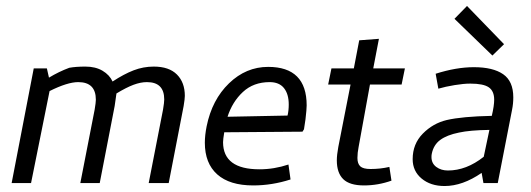

<svg xmlns="http://www.w3.org/2000/svg" viewBox="-20 -613 1777 643"><path d="M530 -280Q530 -338 472 -338Q451 -338 427 -329Q403 -320 370 -300L364 -258L314 0H249L297 -246Q301 -270 301 -279Q301 -338 242 -338Q206 -338 146 -308L84 0H19L93 -384H137L144 -353Q177 -373 212 -386Q234 -390 266 -390Q300 -390 323.5 -376Q347 -362 357 -340Q395 -365 427.5 -377.5Q460 -390 495 -390Q546 -390 572.5 -363.5Q599 -337 599 -292Q599 -282 595 -258L545 0H478L526 -246Q530 -270 530 -280Z M1007 -260Q1007 -247 1003 -213L998 -180L993 -172L731 -170Q727 -146 727 -137Q727 -46 849 -46Q898 -46 946 -62L953 -12Q891 8 828 8Q749 8 707.5 -29Q666 -66 666 -135Q666 -160 672 -190Q690 -279 747 -334Q804 -389 878 -389Q1007 -389 1007 -260ZM947 -263Q947 -298 931 -318Q915 -338 883 -338Q829 -338 793.5 -305Q758 -272 742 -222L943 -226Q947 -243 947 -263Z M1108 -76Q1108 -94 1113 -121L1154 -330H1079L1090 -384H1165L1183 -478L1249 -483L1230 -384H1336L1325 -330H1219L1181 -121Q1177 -101 1177 -84Q1177 -65 1186.5 -56Q1196 -47 1221 -47Q1254 -47 1284 -54L1291 -8Q1246 8 1199 8Q1151 8 1129.5 -13Q1108 -34 1108 -76Z M1362 0ZM1448 -316 1439 -366Q1508 -388 1567 -388Q1631 -388 1665 -364.5Q1699 -341 1699 -287Q1699 -266 1695 -246L1647 0H1599L1593 -34Q1529 10 1469 10Q1422 10 1392 -15Q1362 -40 1362 -80Q1362 -131 1396 -165.5Q1430 -200 1476 -211Q1528 -223 1627 -225Q1635 -259 1635 -279Q1635 -308 1617 -320.5Q1599 -333 1555 -333Q1533 -333 1502.5 -328Q1472 -323 1448 -316ZM1600 -88 1619 -178Q1553 -177 1517 -169Q1477 -161 1454.5 -144.5Q1432 -128 1426 -98Q1425 -94 1425 -87Q1425 -66 1441 -54Q1457 -42 1480 -42Q1542 -42 1600 -88ZM1629 -427 1502 -550 1544 -593 1668 -465Z"/></svg>

Font: Cambay Devanagari
Style: Italic
Weight: 400
Italic angle: -11°
Designer: Pooja Saxena
Foundry: Pooja Saxena
Version: Version 1.018;PS 001.018;hotconv 1.0.70;makeotf.lib2.5.58329